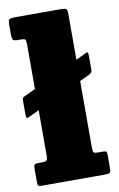

<svg xmlns="http://www.w3.org/2000/svg" viewBox="-88 -829 544 878"><g transform="rotate(-10 184.0 -390.0)"><path d="M24 -415 79 -441V-649Q79 -668 74.8 -671.5Q70.5 -675 57 -675H40Q22.5 -675 18.2 -681.5Q14 -688 14 -708V-748Q14 -771.5 19.8 -775.8Q25.5 -780 49.5 -780H257.5Q278.5 -780 283.8 -775.5Q289 -771 289 -749V-540L336.5 -562.5Q344.5 -566.5 346.5 -562.2Q348.5 -558 348.5 -544V-489Q348.5 -475 346 -471.8Q343.5 -468.5 335.5 -463L289 -441V-131Q289 -113.5 293 -109.2Q297 -105 312 -105H337.5Q347.5 -105 350.8 -102Q354 -99 354 -88V-27Q354 -8 349 -4Q344 0 324.5 0H34.5Q22.5 0 18.2 -2.5Q14 -5 14 -17V-83Q14 -96 17.8 -100.5Q21.5 -105 35 -105H56Q68.5 -105 73.8 -109.5Q79 -114 79 -135V-342.5L28 -318.5Q20.5 -315 18.2 -318.5Q16 -322 16 -335.5V-397.5Q16 -406.5 17.2 -409Q18.5 -411.5 24 -415Z"/></g></svg>

Font: Besley* Narrow Fatface
Style: Regular
Weight: 900
Width: 4
Designer: Owen Earl
Foundry: indestructible type*
Version: Version 3.000; ttfautohint (v1.8.3)